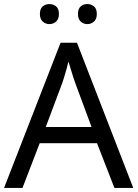

<svg xmlns="http://www.w3.org/2000/svg" viewBox="-20 -928 679 948"><path d="M545 0 459 -221H176L91 0H0L279 -717H360L638 0ZM352 -517Q349 -525 342 -546Q335 -567 328.5 -589.5Q322 -612 318 -624Q313 -604 307.5 -583.5Q302 -563 296.5 -546Q291 -529 287 -517L206 -301H432ZM177 -859Q177 -885 191 -896.5Q205 -908 224 -908Q243 -908 257 -896.5Q271 -885 271 -859Q271 -834 257 -821.5Q243 -809 224 -809Q205 -809 191 -821.5Q177 -834 177 -859ZM365 -859Q365 -885 378.5 -896.5Q392 -908 411 -908Q430 -908 444 -896.5Q458 -885 458 -859Q458 -834 444 -821.5Q430 -809 411 -809Q392 -809 378.5 -821.5Q365 -834 365 -859Z"/></svg>

Font: Noto Sans Ambassadori
Style: Regular
Weight: 400
Designer: Monotype Design Team
Foundry: Monotype Imaging Inc.
Version: Version 2.013